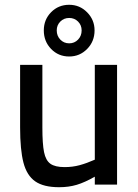

<svg xmlns="http://www.w3.org/2000/svg" viewBox="-20 -771 578 802"><path d="M64 0ZM64 -239V-500H157V-239Q157 -170 164 -135.5Q171 -101 190.5 -87Q210 -73 250 -73Q283 -73 312.5 -81Q342 -89 376 -104V-500H469V0H376V-33Q334 -9 300.5 1Q267 11 227 11Q162 11 127 -13.5Q92 -38 78 -91.5Q64 -145 64 -239ZM163 -644Q163 -689 193.5 -720Q224 -751 269 -751Q313 -751 344 -719.5Q375 -688 375 -644Q375 -598 344 -566.5Q313 -535 269 -535Q224 -535 193.5 -566.5Q163 -598 163 -644ZM321 -644Q321 -666 306 -681Q291 -696 269 -696Q247 -696 232 -681Q217 -666 217 -644Q217 -621 232 -605.5Q247 -590 269 -590Q291 -590 306 -605.5Q321 -621 321 -644Z"/></svg>

Font: Cairo SemiBold
Style: Regular
Weight: 600
Designer: Mohamed Gaber, the designers of Titillium
Foundry: Kief Type Foundry
Version: Version 2.009; ttfautohint (v1.5.33-1714) -l 8 -r 50 -G 200 